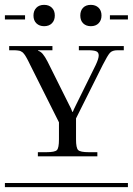

<svg xmlns="http://www.w3.org/2000/svg" viewBox="-29 -771 547 791"><path d="M-8.8 -17.1H498V0H-8.8ZM167 -517.1 254.9 -340.8Q264.6 -323.2 269 -310.1H271Q273.4 -317.4 285.2 -340.8L365.2 -502.9Q377.4 -528.8 377.7 -542Q377.9 -555.2 367.7 -559.6Q357.4 -564 333 -564H295.9V-581.1H481V-564H455.1Q433.6 -564 423.8 -553.2Q414.1 -542.5 394 -502.9L284.2 -283.2V-196.8Q284.2 -161.6 293 -152.8Q301.8 -144 336.9 -144H372.1V-127H127V-144H162.1Q197.3 -144 205.6 -152.8Q213.9 -161.6 213.9 -196.8V-267.1L95.2 -503.9Q93.3 -507.8 89.1 -516.4Q85 -524.9 83.3 -527.6Q81.5 -530.3 78.4 -536.4Q75.2 -542.5 73.5 -544.4Q71.8 -546.4 68.6 -550.5Q65.4 -554.7 63.2 -555.9Q61 -557.1 57.6 -559.3Q54.2 -561.5 50.5 -562Q46.9 -562.5 42.2 -563.2Q37.6 -564 32.2 -564H8.8V-581.1H187V-564H127.9V-562Q138.7 -558.6 147.2 -548.6Q155.8 -538.6 167 -517.1ZM152.8 -751Q172.4 -751 184.6 -739.3Q196.8 -727.5 196.8 -707Q196.8 -687.5 185.1 -675.3Q173.3 -663.1 152.8 -663.1Q133.3 -663.1 121.1 -674.8Q108.9 -686.5 108.9 -707Q108.9 -726.6 120.6 -738.8Q132.3 -751 152.8 -751ZM345.2 -751Q364.7 -751 377 -739.3Q389.2 -727.5 389.2 -707Q389.2 -687.5 377.4 -675.3Q365.7 -663.1 345.2 -663.1Q325.7 -663.1 313.7 -674.8Q301.8 -686.5 301.8 -707Q301.8 -727.1 313.2 -739Q324.7 -751 345.2 -751ZM-8.8 -708H74.2V-690.9H-8.8ZM423.8 -708H498V-690.9H423.8Z"/></svg>

Font: FoglihtenFr02
Style: Regular
Weight: 500
Version: Version 0.68